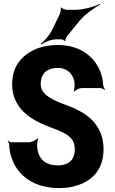

<svg xmlns="http://www.w3.org/2000/svg" viewBox="-20 -951 587 981"><path d="M276 -106C222 -106 184 -128 172 -184C168 -199 169 -233 176 -243L172 -245C166 -235 141 -224 126 -224H39C33 -224 24 -229 21 -232L19 -229C23 -226 27 -218 27 -212C28 -190 31 -170 37 -151C68 -49 160 10 281 10C315 10 347 6 375 -4C449 -27 509 -83 509 -188C509 -217 505 -243 496 -266C465 -350 389 -389 308 -418C269 -432 239 -447 219 -463C199 -478 188 -498 188 -521C188 -581 227 -604 274 -604C318 -604 350 -581 360 -534C362 -522 361 -494 357 -485L360 -483C366 -492 385 -501 398 -501H491C499 -501 511 -495 515 -491L517 -494C513 -498 508 -509 507 -518C506 -543 500 -567 491 -589C457 -670 381 -721 275 -721C240 -721 209 -716 181 -707C108 -682 42 -626 42 -522C42 -491 47 -464 58 -441C92 -364 167 -327 244 -298C269 -289 288 -281 304 -273C336 -255 362 -238 362 -187C362 -128 323 -106 276 -106ZM285 -878 246 -798C232 -770 206 -740 189 -728L191 -724C208 -736 241 -750 267 -750H293C298 -750 309 -745 311 -741L314 -742C312 -747 319 -762 323 -767L386 -844C415 -879 464 -913 493 -928L491 -931C462 -917 407 -901 366 -901H321C314 -901 296 -908 292 -913L290 -912C292 -906 289 -885 285 -878Z"/></svg>

Font: Asimov
Style: EdgeExtreme
Weight: 500
Designer: Google
Version: Version 2.000980: 2014